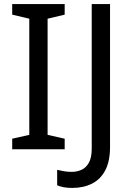

<svg xmlns="http://www.w3.org/2000/svg" viewBox="-20 -734 652 944"><path d="M298 0H40V-52L124 -71V-642L40 -662V-714H298V-662L214 -642V-71L298 -52ZM335 190Q311 190 293 186.5Q275 183 261 177V101Q277 105 295 108Q313 111 333 111Q358 111 380.5 101Q403 91 417 66Q431 41 431 -4V-714H521V-11Q521 58 498 102.5Q475 147 433 168.5Q391 190 335 190Z"/></svg>

Font: Noto Sans Cherokee
Style: Regular
Weight: 400
Designer: Monotype Design Team
Foundry: Monotype Imaging Inc.
Version: Version 2.001